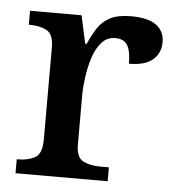

<svg xmlns="http://www.w3.org/2000/svg" viewBox="-45 -589 577 631"><g transform="rotate(5 244.0 -273.5)"><path d="M29 0V-46H32Q66 -46 89 -58.5Q112 -71 112 -118V-422Q112 -466 89 -478Q66 -490 33 -490H30V-536H200L220 -444H225Q238 -474 253.5 -497.5Q269 -521 294.5 -534Q320 -547 363 -547Q419 -547 446 -527Q473 -507 473 -471Q473 -435 447.5 -413Q422 -391 369 -391Q369 -432 357.5 -451.5Q346 -471 317 -471Q290 -471 272 -450.5Q254 -430 244 -398.5Q234 -367 229.5 -333.5Q225 -300 225 -275V-113Q225 -69 248 -57.5Q271 -46 303 -46H333V0Z"/></g></svg>

Font: Noto Nastaliq Urdu Medium
Style: Regular
Weight: 500
Designer: Monotype Design Team (Patrick Giasson: type design, Kamal Mansour: OpenType code, Glenda Bellarosa). Updated by Simon Co
Foundry: Monotype Imaging Inc., Simon Cozens
Version: Version 3.007